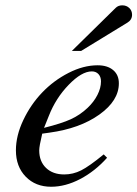

<svg xmlns="http://www.w3.org/2000/svg" viewBox="-20 -693 518 724"><path d="M371.1 -110.8 383.8 -98.1Q337.9 -46.9 282.2 -17.8Q226.6 11.2 172.9 11.2Q113.8 11.2 76.9 -26.9Q40 -64.9 40 -126Q40 -181.6 67.9 -240.2Q95.7 -298.8 138.9 -344Q182.1 -389.2 238.3 -418Q294.4 -446.8 348.1 -446.8Q385.3 -446.8 406.7 -428.7Q428.2 -410.6 428.2 -378.9Q428.2 -313.5 354.7 -261Q281.2 -208.5 167 -192.9L139.2 -189Q127.9 -141.6 127.9 -126Q127.9 -84.5 153.6 -59.8Q179.2 -35.2 222.2 -35.2Q255.4 -35.2 285.9 -50.5Q316.4 -65.9 371.1 -110.8ZM164.1 -255.9 146 -210.9Q212.4 -227.5 247.1 -243.4Q281.7 -259.3 310.1 -286.1Q334 -308.6 347.4 -335Q360.8 -361.3 360.8 -386.2Q360.8 -403.3 351.3 -413.6Q341.8 -423.8 326.2 -423.8Q288.1 -423.8 239.3 -373.5Q190.4 -323.2 164.1 -255.9ZM251 -501 416 -663.1Q425.8 -672.9 440.9 -672.9Q457 -672.9 467.5 -662.8Q478 -652.8 478 -637.2Q478 -618.7 460.9 -607.9L286.1 -501Z"/></svg>

Font: Accordance
Style: Italic
Weight: 400
Italic angle: -11°
Version: Version 1.2 (build January 31, 2020) Miklal Software Solutio